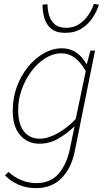

<svg xmlns="http://www.w3.org/2000/svg" viewBox="-20 -740 558 994"><path d="M166 234Q117 234 76 216Q35 198 6 168L24 150Q50 175 88 191.5Q126 208 168 208Q242 208 284 158.5Q326 109 342 30L366 -86Q324 -46 279.5 -21Q235 4 184 4Q123 4 84.5 -40Q46 -84 46 -166Q46 -233 67.5 -291.5Q89 -350 125.5 -394.5Q162 -439 207.5 -464.5Q253 -490 300 -490Q343 -490 375 -468Q407 -446 426 -410H430L448 -478H472L366 48Q348 133 297.5 183.5Q247 234 166 234ZM186 -22Q228 -22 278.5 -50Q329 -78 372 -124L424 -372Q395 -422 364.5 -443Q334 -464 298 -464Q255 -464 215 -439Q175 -414 143 -371.5Q111 -329 92.5 -277Q74 -225 74 -172Q74 -97 104 -59.5Q134 -22 186 -22ZM318 -570Q269 -570 243.5 -592.5Q218 -615 209 -649Q200 -683 200 -716L226 -718Q226 -688 234.5 -660Q243 -632 264 -614Q285 -596 324 -596Q361 -596 389.5 -615Q418 -634 437.5 -662.5Q457 -691 466 -720L492 -716Q483 -685 461.5 -651Q440 -617 404.5 -593.5Q369 -570 318 -570Z"/></svg>

Font: Source Sans 3
Style: Italic
Weight: 200
Italic angle: -11°
Designer: Paul D. Hunt
Foundry: Adobe
Version: Version 3.046;hotconv 1.0.118;makeotfexe 2.5.65603